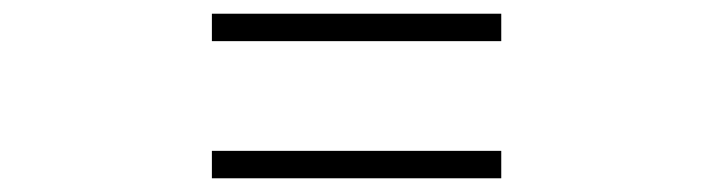

<svg xmlns="http://www.w3.org/2000/svg" viewBox="-20 -520 1040 280"><path d="M711 -260V-300H289V-260ZM711 -460V-500H289V-460Z"/></svg>

Font: AllPunType Light
Style: Regular
Weight: 300
Version: 1.0